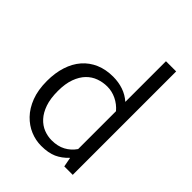

<svg xmlns="http://www.w3.org/2000/svg" viewBox="-206 -816 932 932"><g transform="rotate(45 259.5 -350.5)"><path d="M381 -710H451V0H393L384 -48H382Q356 -20 324 -5.5Q292 9 243 9Q205 9 169 -6Q133 -21 104 -51Q75 -81 57.5 -126.5Q40 -172 40 -234Q40 -289 54.5 -334Q69 -379 96.5 -410.5Q124 -442 163.5 -459Q203 -476 253 -476Q290 -476 322.5 -465Q355 -454 381 -431ZM381 -367Q359 -393 329 -407.5Q299 -422 267 -422Q237 -422 209 -412Q181 -402 159.5 -380Q138 -358 125 -322.5Q112 -287 112 -237Q112 -185 124.5 -149Q137 -113 158 -90Q179 -67 205.5 -56.5Q232 -46 260 -46Q301 -46 331 -62Q361 -78 381 -107Z"/></g></svg>

Font: Mukta Light
Style: Regular
Weight: 300
Designer: Girish Dalvi and Yashodeep Gholap
Foundry: Ek Type
Version: Version 2.538;PS 1.002;hotconv 16.6.51;makeotf.lib2.5.65220;